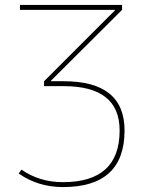

<svg xmlns="http://www.w3.org/2000/svg" viewBox="-20 -750 587 780"><path d="M466 -220Q466 -400 239 -400H159V-420L447 -708V-710H61V-730H476V-710L187 -422V-420H239Q486 -420 486 -220Q486 10 236 10Q135 10 56 -45L67 -61Q140 -10 236 -10Q466 -10 466 -220Z"/></svg>

Font: Mplus 1p Thin
Style: Regular
Weight: 250
Version: Version 1.061